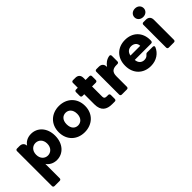

<svg xmlns="http://www.w3.org/2000/svg" viewBox="44 -1758 2981 2981"><g transform="rotate(-45 1534.5 -267.5)"><path d="M405 -566C323 -566 264 -528 233 -478C229 -530 198 -558 143 -558H92C73 -558 62 -547 62 -528V236C62 255 73 266 92 266H203C222 266 233 255 233 236V-78C264 -31 323 8 405 8C542 8 651 -104 651 -280C651 -456 542 -566 405 -566ZM354 -417C419 -417 477 -369 477 -280C477 -191 419 -141 354 -141C290 -141 232 -190 232 -279C232 -368 290 -417 354 -417Z M1015 8C1179 8 1307 -102 1307 -279C1307 -456 1181 -566 1017 -566C854 -566 727 -456 727 -279C727 -102 851 8 1015 8ZM1015 -140C953 -140 901 -185 901 -279C901 -374 955 -418 1017 -418C1077 -418 1133 -374 1133 -279C1133 -185 1076 -140 1015 -140Z M1425 -664V-558H1387C1368 -558 1357 -547 1357 -528V-446C1357 -427 1368 -416 1387 -416H1425V-194C1425 -49 1506 0 1622 0H1679C1698 0 1709 -11 1709 -30V-115C1709 -134 1698 -145 1679 -145H1648C1610 -145 1596 -159 1596 -192V-416H1678C1697 -416 1708 -427 1708 -446V-528C1708 -547 1697 -558 1678 -558H1596V-604C1596 -662 1564 -694 1506 -694H1455C1436 -694 1425 -683 1425 -664Z M1804 -528V-30C1804 -11 1815 0 1834 0H1945C1964 0 1975 -11 1975 -30V-259C1975 -355 2022 -383 2103 -383H2120C2139 -383 2150 -394 2150 -413V-533C2150 -553 2139 -565 2119 -562C2058 -552 2008 -516 1975 -465V-468C1975 -526 1943 -558 1885 -558H1834C1815 -558 1804 -547 1804 -528Z M2571 -333H2357C2367 -395 2410 -429 2466 -429C2523 -429 2571 -394 2571 -333ZM2186 -279C2186 -102 2304 8 2468 8C2592 8 2684 -59 2722 -151C2730 -171 2719 -185 2697 -185H2575C2559 -185 2549 -178 2539 -165C2523 -145 2499 -131 2462 -131C2407 -131 2362 -166 2356 -238H2714C2733 -238 2744 -248 2745 -267C2746 -274 2746 -281 2746 -288C2746 -458 2631 -566 2468 -566C2302 -566 2186 -456 2186 -279Z M2836 -528V-30C2836 -11 2847 0 2866 0H2977C2996 0 3007 -11 3007 -30V-468C3007 -526 2975 -558 2917 -558H2866C2847 -558 2836 -547 2836 -528ZM2820 -708C2820 -657 2861 -616 2922 -616C2982 -616 3023 -657 3023 -708C3023 -760 2982 -801 2922 -801C2861 -801 2820 -760 2820 -708Z"/></g></svg>

Font: Arvore Sans
Style: Bold
Weight: 700
Designer: Jonny Pinhorn (Latin) Dan Schunck (customization for Arvore)
Version: Version 1.000;Glyphs 3.3 (3305)